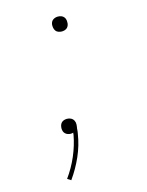

<svg xmlns="http://www.w3.org/2000/svg" viewBox="-113 -598 676 883"><g transform="rotate(-15 225.0 -156.5)"><path d="M250 -457Q242 -457 234 -460Q226 -463 221.5 -469.5Q217 -476 215.5 -484.5Q214 -493 215 -501Q216 -507 219 -512.5Q222 -518 227.5 -521.5Q233 -525 238.5 -526.5Q244 -528 250 -528Q259 -528 266.5 -525Q274 -522 279 -515.5Q284 -509 285 -500.5Q286 -492 285 -484Q284 -478 281 -472.5Q278 -467 273 -463.5Q268 -460 262 -458.5Q256 -457 250 -457ZM115 215 98 204Q129 161 149.5 113Q170 65 179 16Q179 13 179.5 10.5Q180 8 180 6Q177 7 174 7.5Q171 8 168 8Q161 8 154 5.5Q147 3 142 -2Q137 -7 135 -13.5Q133 -20 133 -28Q133 -30 133.5 -32Q134 -34 134 -36Q135 -42 138 -47.5Q141 -53 146 -56.5Q151 -60 157 -61.5Q163 -63 169 -63Q179 -63 187.5 -58.5Q196 -54 200.5 -45.5Q205 -37 204.5 -27Q204 -17 202 -7V-6Q202 0 201 6Q200 12 199 18Q191 70 169 120Q147 170 115 215Z"/></g></svg>

Font: Iosevka Etoile Thin Oblique
Style: Regular
Weight: 100
Italic angle: -9°
Designer: Belleve Invis
Foundry: Belleve Invis
Version: Version 15.5.2; ttfautohint (v1.8.4)